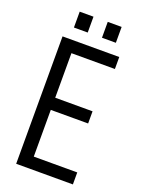

<svg xmlns="http://www.w3.org/2000/svg" viewBox="-157 -907 717 977"><g transform="rotate(20 201.5 -419.0)"><path d="M131.8 -625V-383.8H334V-317.9H131.8V-64.9H367.2V0H60.1V-689.9H367.2V-625ZM99.1 -837.9H173.8V-752H99.1ZM251 -837.9H326.2V-752H251Z"/></g></svg>

Font: D-DIN Condensed
Style: Regular
Weight: 400
Width: 3
Designer: Charles Nix
Foundry: Datto Inc.
Version: Version 1.00